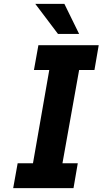

<svg xmlns="http://www.w3.org/2000/svg" viewBox="-20 -970 529 990"><path d="M279 -795 162 -950H312L388 -795ZM48 0 71 -128H150L234 -609H155L178 -737H489L467 -609H388L302 -128H381L359 0Z"/></svg>

Font: Tomorrow SemiBold
Style: Italic
Weight: 600
Italic angle: -10°
Designer: Tony de Marco, Monica Rizzolli
Foundry: Just in Type
Version: Version 2.002